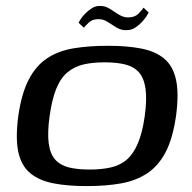

<svg xmlns="http://www.w3.org/2000/svg" viewBox="-20 -623 650 650"><path d="M273 7Q208 7 160 -2.5Q112 -12 82 -37Q52 -62 42 -108.5Q32 -155 42 -231Q53 -307 77.5 -354Q102 -401 140 -426Q178 -451 229.5 -459.5Q281 -468 346 -468Q411 -468 459 -458.5Q507 -449 536.5 -424Q566 -399 576 -352.5Q586 -306 576 -231Q565 -154 540.5 -107.5Q516 -61 478 -36Q440 -11 389 -2Q338 7 273 7ZM283 -49Q323 -49 354.5 -56Q386 -63 408.5 -82Q431 -101 446.5 -137Q462 -173 470 -230Q478 -288 472.5 -324Q467 -360 449.5 -379Q432 -398 403 -405Q374 -412 334 -412Q294 -412 263.5 -405Q233 -398 209.5 -379Q186 -360 171 -324Q156 -288 148 -230Q140 -173 145 -137Q150 -101 167.5 -82Q185 -63 214 -56Q243 -49 283 -49ZM409 -521Q391 -520 375 -529.5Q359 -539 344 -549Q329 -559 311 -558Q293 -558 281 -547Q269 -536 264 -529L246 -546Q247 -548 252 -556.5Q257 -565 267 -575.5Q277 -586 290 -594.5Q303 -603 318 -603Q337 -603 352 -593Q367 -583 382.5 -573.5Q398 -564 414 -564Q436 -564 448.5 -576.5Q461 -589 466 -597L483 -581Q483 -579 477 -569.5Q471 -560 461 -549Q451 -538 438 -529.5Q425 -521 409 -521Z"/></svg>

Font: Genos Thin Medium
Style: Italic
Weight: 500
Italic angle: -8°
Version: Version 1.010